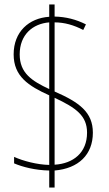

<svg xmlns="http://www.w3.org/2000/svg" viewBox="-20 -831 487 858"><path d="M200 -69V7H224V-69C331 -78 395 -140 395 -238C395 -330 334 -374 224 -422V-731C268 -731 310 -719 352 -697L364 -722C321 -744 274 -756 224 -757V-811H200V-756C109 -750 41 -689 41 -588C41 -490 107 -447 200 -405V-94C146 -95 82 -112 43 -130V-101C80 -85 138 -70 200 -69ZM200 -731V-433C123 -469 68 -504 68 -588C68 -676 126 -725 200 -731ZM224 -95V-394C320 -349 369 -314 369 -238C369 -149 308 -100 224 -95Z"/></svg>

Font: Noto Sans Tamil UI Condensed Thin
Style: Regular
Weight: 100
Width: 3
Designer: Jelle Bosma - Monotype Design Team
Foundry: Monotype Imaging Inc.
Version: Version 2.004